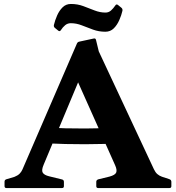

<svg xmlns="http://www.w3.org/2000/svg" viewBox="-20 -953 892 973"><path d="M12.6 0Q3 0 3 -10V-31.8Q3 -41.8 12.4 -44.6L53.3 -56.8Q69.6 -63.3 78.8 -72.2Q88.1 -81.2 93.8 -94.3L369.6 -731.8Q373.2 -740.8 383.2 -742.3L455.1 -757.8Q464.7 -760.2 466.7 -749.8L480.6 -692.6L760 -95.3Q767.3 -79.6 777.2 -70.9Q787 -62.3 800.2 -57.6L839.4 -44.6Q848.4 -41 848.4 -31.4V-9.6Q848.4 0 838.4 0H477.5Q467.9 0 467.9 -10V-31.8Q467.9 -40.4 477.3 -44L534.3 -57.9Q563.7 -65.8 568.9 -78.9Q574.1 -91.9 563.3 -115.8L338.6 -618.9L434.4 -675.6L201.4 -118.8Q189.2 -90.3 196.5 -78.1Q203.8 -65.8 228.7 -59.7L294.3 -43.6Q303.9 -41.4 303.9 -31.4V-9.6Q303.9 0 293.9 0ZM214.2 -306.6Q310.3 -301.4 410.6 -301.8Q510.9 -302.2 605.9 -307.4V-227.5Q510.9 -222.3 410.6 -222.1Q310.3 -221.9 214.2 -226.7ZM259.3 -810.7Q250.9 -816.7 253.3 -826.9Q258.7 -850.1 269.4 -874.4Q280 -898.8 297.2 -915.9Q314.3 -932.9 339.4 -932.9Q373.1 -932.9 402.2 -922Q431.4 -911.1 459 -900.2Q486.7 -889.3 514.6 -889.3Q530.6 -889.3 542.4 -899.7Q554.2 -910.2 564.8 -925.8Q569.9 -933.8 577.9 -927.8L594.9 -914Q602.1 -908.4 600.5 -898.4Q595.5 -876.2 584.6 -851.3Q573.7 -826.3 556.6 -809.3Q539.4 -792.2 513.8 -792.2Q480.7 -792.2 451.5 -802.9Q422.4 -813.6 394.7 -824.5Q367.1 -835.4 338.6 -835.4Q322.6 -835.4 310.3 -825.4Q298 -815.3 288.2 -799.8Q282.7 -791.9 275.5 -797.5Z"/></svg>

Font: Hahmlet
Style: Regular
Weight: 400
Designer: Minjoo Ham & Mark Frömberg
Foundry: hypertype
Version: Version 1.002